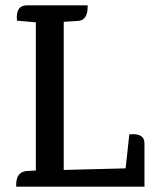

<svg xmlns="http://www.w3.org/2000/svg" viewBox="-20 -703 587 723"><path d="M524 -163V0H41V-8Q41 -55 80 -59L115 -61V-619L44 -625Q38 -683 82 -683H310V-676Q310 -640 289 -628Q281 -624 271 -624L221 -621H220V-63L453 -69L467 -197Q524 -203 524 -163Z"/></svg>

Font: Karma SemiBold
Style: Regular
Weight: 600
Designer: Joana Correia
Foundry: Indian Type Foundry
Version: Version 1.202;PS 1.0;hotconv 1.0.78;makeotf.lib2.5.61930; tt